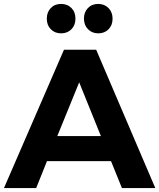

<svg xmlns="http://www.w3.org/2000/svg" viewBox="-23 -952 806 972"><path d="M474.1 -932.1Q505.9 -932.1 526.4 -911.1Q546.9 -890.1 546.9 -857.4Q546.9 -824.2 526.4 -803.7Q505.9 -783.2 474.6 -783.2Q443.4 -783.2 422.9 -803.7Q402.3 -824.2 401.9 -857.4Q401.9 -890.1 421.9 -911.1Q441.9 -932.1 474.1 -932.1ZM267.1 -263.2H487.8L377.9 -535.2ZM358.9 -857.4Q358.9 -824.2 338.4 -803.7Q317.9 -783.2 286.6 -783.2Q254.9 -783.2 234.4 -803.7Q213.9 -824.2 213.9 -857.4Q213.9 -890.1 233.9 -911.1Q253.9 -932.1 286.1 -932.1Q318.4 -932.1 338.9 -911.1Q359.4 -890.1 358.9 -857.4ZM-2.9 0 300.8 -700.2H463.9L763.2 0H594.2L539.1 -136.2H214.8L160.2 0Z"/></svg>

Font: TruenoSBd
Style: Demi
Weight: 600
Designer: Julieta Ulanovsky
Foundry: Julieta Ulanovsky
Version: Version 3.001b